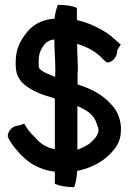

<svg xmlns="http://www.w3.org/2000/svg" viewBox="-20 -704 537 784"><path d="M12 -144C18 -132 27 -119 34 -108V-107H35C47 -94 59 -76 78 -60C107 -32 151 -9 204 -3V47C223 55 250 60 277 60H283C290 40 294 20 295 -6C340 -15 382 -34 413 -60C442 -85 471 -117 473 -161C474 -168 474 -175 474 -183V-184C471 -226 456 -256 432 -280C398 -318 352 -342 297 -359C297 -377 296 -395 297 -413H298V-414C298 -452 295 -486 295 -525C336 -513 369 -493 388 -475C396 -467 404 -458 414 -451L416 -449H419C441 -449 461 -476 459 -500L473 -522C455 -537 440 -553 417 -569C386 -589 344 -611 294 -622V-672C275 -680 249 -684 222 -684H216C210 -667 205 -651 203 -628C146 -624 108 -599 82 -562C59 -531 44 -498 44 -449C44 -441 44 -433 45 -425C49 -373 88 -349 123 -331C149 -318 174 -311 204 -302V-95C168 -101 142 -120 123 -143H122V-144C102 -163 90 -179 79 -199C71 -196 66 -194 56 -191C38 -193 11 -173 12 -147ZM138 -434V-456C138 -481 144 -497 155 -514C165 -529 177 -540 202 -543C202 -500 206 -458 206 -416C206 -408 205 -400 205 -390C197 -393 185 -398 177 -402H176C158 -410 138 -420 138 -434ZM296 -93V-271C334 -254 365 -236 376 -196V-194C379 -189 382 -182 382 -173V-169C381 -160 376 -150 369 -141C360 -132 352 -122 343 -116C329 -107 314 -99 296 -93Z"/></svg>

Font: SolarCharger
Style: 750
Weight: 700
Designer: Mew Too
Foundry: Cannot Into Space Fonts/KineticPlasma Fonts
Version: Version 1.100